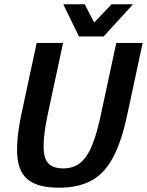

<svg xmlns="http://www.w3.org/2000/svg" viewBox="-20 -867 685 895"><path d="M574 -336Q548 -212 508.5 -136Q469 -60 407.5 -26Q346 8 254 8Q162 8 115 -26Q68 -60 61 -136Q54 -212 80 -336L151 -667H274L203 -336Q175 -205 187 -143.5Q199 -82 274 -82Q323 -82 355.5 -109Q388 -136 410.5 -192.5Q433 -249 451 -336L522 -667H645ZM600 -847 463 -697H348L275 -847H375L419 -762L500 -847Z"/></svg>

Font: Epunda Sans SemiBold
Style: Italic
Weight: 600
Italic angle: -12.0243°
Designer: Simon Atzbach
Foundry: typofactur
Version: Version 2.204; ttfautohint (v1.8.4.7-5d5b)